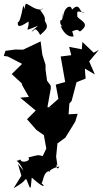

<svg xmlns="http://www.w3.org/2000/svg" viewBox="-35 -770 543 1016"><path d="M60 97 78 160 37 226C116 181 86 180 105 179C131 248 126 231 133 170C212 240 200 208 184 200C194 196 193 133 231 135C211 153 229 120 279 111C262 145 261 80 269 108L262 59L269 -11L314 -44L311 -42L363 -126L376 -168L328 -165L332 -222L344 -236L370 -335L418 -354L414 -407L467 -376L437 -445L488 -506L461 -491L401 -548L398 -509L331 -522L342 -478L286 -471L310 -336L260 -322L274 -247L224 -203L249 -200L216 -203L234 -303L233 -317L214 -343L206 -402V-427L189 -481L180 -551L87 -507L46 -508L-6 -501L-15 -474L6 -471L82 -432L27 -378L79 -330L84 -316L118 -257L72 -253L154 -185L108 -139L158 -82C172 -73 183 -64 197 -55L210 16L191 56C161 47 165 52 115 63C133 82 77 97 73 74C35 93 56 58 89 133ZM133 -605C145 -598 146 -642 178 -585C209 -615 226 -622 202 -660C210 -699 151 -723 196 -724C155 -706 119 -751 101 -750C87 -701 98 -727 88 -740C74 -668 67 -653 59 -652C57 -619 79 -633 116 -656C122 -610 78 -599 167 -634ZM347 -604C396 -628 374 -585 402 -615C438 -649 385 -664 374 -682C375 -711 365 -715 412 -702C385 -692 392 -766 346 -719C342 -749 304 -735 299 -680C296 -739 302 -653 286 -664C274 -634 311 -625 286 -632C307 -581 341 -572 355 -578Z"/></svg>

Font: Asimov Aggro
Style: Condensed
Weight: 500
Designer: Google
Version: Version 2.000980; 2014